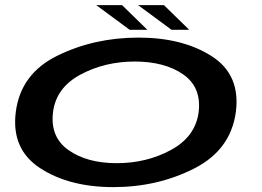

<svg xmlns="http://www.w3.org/2000/svg" viewBox="-20 -742 1044 766"><path d="M432.5 4.5Q608 4.5 754.2 -69.5Q900.5 -143.5 921 -295.5Q940 -444.5 824 -518.2Q708 -592 532.5 -592Q356 -592 209.2 -520Q62.5 -448 43 -295.5Q24 -147 140 -71.2Q256 4.5 432.5 4.5ZM446 -91Q327.5 -91 253.5 -143Q179.5 -195 191.5 -294.5Q204 -392.5 301.2 -444.5Q398.5 -496.5 517.5 -496.5Q637 -496.5 710.8 -445.2Q784.5 -394 772.5 -294.5Q759.5 -196.5 662.2 -143.8Q565 -91 446 -91ZM664.5 -623H735L634 -721.5H531ZM497.5 -623H568L467 -721.5H364Z"/></svg>

Font: Anybody ExtraExpanded Medium
Style: Italic
Weight: 500
Width: 8
Italic angle: -10°
Version: Version 1.113;gftools[0.9.25]